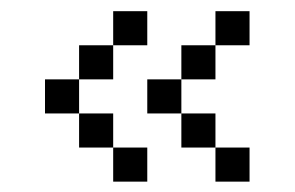

<svg xmlns="http://www.w3.org/2000/svg" viewBox="-20 -458 540 352"><path d="M62.5 -312.5H125V-250H62.5ZM125 -375H187.5V-312.5H125ZM187.5 -437.5H250V-375H187.5ZM187.5 -187.5H250V-125H187.5ZM125 -250H187.5V-187.5H125ZM250 -312.5H312.5V-250H250ZM312.5 -375H375V-312.5H312.5ZM375 -437.5H437.5V-375H375ZM375 -187.5H437.5V-125H375ZM312.5 -250H375V-187.5H312.5Z"/></svg>

Font: Pixel Operator Mono
Style: Regular
Weight: 400
Monospace: yes
Designer: Jayvee Enaguas (HarvettFox96)
Version: 2016.04.25